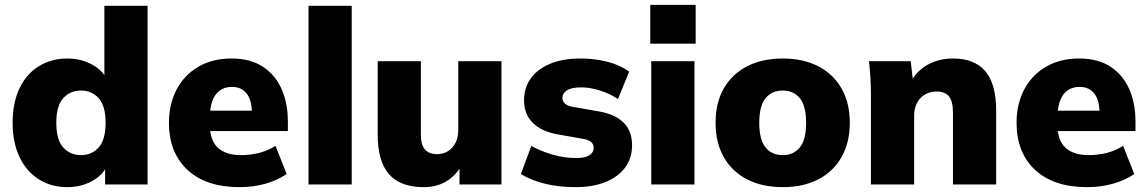

<svg xmlns="http://www.w3.org/2000/svg" viewBox="-20 -760 4728 791"><path d="M257 11Q192 11 141 -20.5Q90 -52 61 -112Q32 -172 32 -254Q32 -337 60.5 -396.5Q89 -456 140.5 -487.5Q192 -519 257 -519Q315 -519 362 -492.5Q409 -466 425 -422H410V-736H588V0H413V-91H426Q412 -45 364.5 -17Q317 11 257 11ZM314 -121Q358 -121 386.5 -152.5Q415 -184 415 -254Q415 -324 386.5 -355.5Q358 -387 314 -387Q269 -387 240.5 -355.5Q212 -324 212 -254Q212 -184 240.5 -152.5Q269 -121 314 -121Z M967 11Q829 11 752.5 -60Q676 -131 676 -255Q676 -332 708 -392Q740 -452 798 -485.5Q856 -519 934 -519Q1011 -519 1062.5 -485.5Q1114 -452 1140 -393.5Q1166 -335 1166 -258V-220H825V-304H1035L1018 -290Q1018 -347 996.5 -374.5Q975 -402 936 -402Q891 -402 867.5 -368.5Q844 -335 844 -268V-250Q844 -183 877 -152Q910 -121 972 -121Q1012 -121 1047.5 -130Q1083 -139 1115 -159L1161 -43Q1123 -17 1073 -3Q1023 11 967 11Z M1251 0V-736H1429V0Z M1726 11Q1629 11 1582.5 -42.5Q1536 -96 1536 -205V-508H1714V-204Q1714 -164 1730.5 -144.5Q1747 -125 1781 -125Q1819 -125 1843.5 -152.5Q1868 -180 1868 -225V-508H2046V0H1873V-91H1888Q1864 -42 1823 -15.5Q1782 11 1726 11Z M2352 11Q2281 11 2223.5 -3.5Q2166 -18 2126 -43L2169 -159Q2208 -137 2256.5 -123Q2305 -109 2353 -109Q2391 -109 2408.5 -120.5Q2426 -132 2426 -151Q2426 -166 2415 -175Q2404 -184 2382 -188L2274 -207Q2210 -219 2174.5 -254.5Q2139 -290 2139 -347Q2139 -399 2167 -437.5Q2195 -476 2247 -497.5Q2299 -519 2370 -519Q2428 -519 2480.5 -506Q2533 -493 2572 -465L2526 -352Q2495 -373 2453.5 -386.5Q2412 -400 2376 -400Q2333 -400 2315 -387.5Q2297 -375 2297 -357Q2297 -343 2307 -333.5Q2317 -324 2339 -320L2447 -301Q2513 -290 2548.5 -255.5Q2584 -221 2584 -162Q2584 -107 2554.5 -68.5Q2525 -30 2473 -9.5Q2421 11 2352 11Z M2663 0V-508H2841V0ZM2659 -580V-740H2846V-580Z M3205 11Q3120 11 3058 -21Q2996 -53 2962 -112.5Q2928 -172 2928 -254Q2928 -337 2962 -396Q2996 -455 3058 -487Q3120 -519 3205 -519Q3289 -519 3351 -487Q3413 -455 3447 -395.5Q3481 -336 3481 -254Q3481 -173 3447 -113Q3413 -53 3351 -21Q3289 11 3205 11ZM3205 -121Q3249 -121 3275 -152.5Q3301 -184 3301 -254Q3301 -324 3275 -355.5Q3249 -387 3205 -387Q3160 -387 3134 -355.5Q3108 -324 3108 -254Q3108 -184 3134 -152.5Q3160 -121 3205 -121Z M3568 0V-370Q3568 -404 3566 -439Q3564 -474 3560 -508H3732L3742 -420H3731Q3756 -468 3802 -493.5Q3848 -519 3906 -519Q3995 -519 4039.5 -466.5Q4084 -414 4084 -303V0H3906V-295Q3906 -344 3889 -363.5Q3872 -383 3840 -383Q3798 -383 3772 -355.5Q3746 -328 3746 -283V0Z M4459 11Q4321 11 4244.5 -60Q4168 -131 4168 -255Q4168 -332 4200 -392Q4232 -452 4290 -485.5Q4348 -519 4426 -519Q4503 -519 4554.5 -485.5Q4606 -452 4632 -393.5Q4658 -335 4658 -258V-220H4317V-304H4527L4510 -290Q4510 -347 4488.5 -374.5Q4467 -402 4428 -402Q4383 -402 4359.5 -368.5Q4336 -335 4336 -268V-250Q4336 -183 4369 -152Q4402 -121 4464 -121Q4504 -121 4539.5 -130Q4575 -139 4607 -159L4653 -43Q4615 -17 4565 -3Q4515 11 4459 11Z"/></svg>

Font: Mulish ExtraLight Black
Style: Regular
Weight: 900
Version: Version 3.603